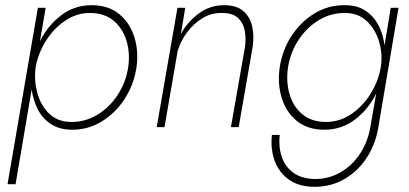

<svg xmlns="http://www.w3.org/2000/svg" viewBox="-20 -490 1578 740"><path d="M506 -230Q515 -293 497.5 -348Q480 -403 438.5 -436.5Q397 -470 333 -470Q266 -470 214.5 -430Q163 -390 134 -331L156 -460H126L9 220H40L102 -145Q108 -103 126 -68Q144 -33 176 -12Q208 9 254 10Q318 11 371.5 -21.5Q425 -54 460.5 -109Q496 -164 506 -230ZM474 -230Q465 -172 433.5 -124Q402 -76 355 -47.5Q308 -19 252 -20Q201 -21 169 -52.5Q137 -84 124 -131.5Q111 -179 117 -227L119 -240Q130 -291 159.5 -336.5Q189 -382 232.5 -411Q276 -440 326 -440Q382 -440 417.5 -410.5Q453 -381 467.5 -333Q482 -285 474 -230Z M924 -308 870 0H900L954 -311Q960 -354 951.5 -390Q943 -426 917 -448Q891 -470 844 -470Q789 -470 746 -438Q703 -406 677 -359L694 -460H664L584 0H614L665 -295Q677 -333 701.5 -366Q726 -399 760.5 -420Q795 -441 836 -440Q876 -440 896.5 -421.5Q917 -403 923 -373Q929 -343 924 -308Z M1058 -230Q1049 -167 1066 -112Q1083 -57 1124.5 -23.5Q1166 10 1230 10Q1297 10 1349 -30Q1401 -70 1430 -130L1409 -10Q1400 52 1369.5 99.5Q1339 147 1293.5 173.5Q1248 200 1194 200Q1143 199 1111 176Q1079 153 1066 114.5Q1053 76 1058 30H1028Q1022 85 1039 130.5Q1056 176 1094.5 203Q1133 230 1193 230Q1257 230 1309.5 199Q1362 168 1396 114Q1430 60 1440 -10L1516 -460H1486L1462 -315Q1457 -357 1439 -392Q1421 -427 1389 -448.5Q1357 -470 1310 -470Q1246 -471 1192.5 -438.5Q1139 -406 1103.5 -351.5Q1068 -297 1058 -230ZM1090 -230Q1099 -288 1130.5 -336Q1162 -384 1209 -412.5Q1256 -441 1312 -440Q1363 -439 1395.5 -407Q1428 -375 1441.5 -328Q1455 -281 1448 -234Q1440 -181 1410 -131.5Q1380 -82 1335 -51Q1290 -20 1237 -20Q1181 -20 1145.5 -49.5Q1110 -79 1096 -127Q1082 -175 1090 -230Z"/></svg>

Font: Jost* 200 Thin Italic
Style: Italic
Weight: 200
Italic angle: -10°
Version: Version 3.200; ttfautohint (v0.97) -l 8 -r 50 -G 200 -x 14 -